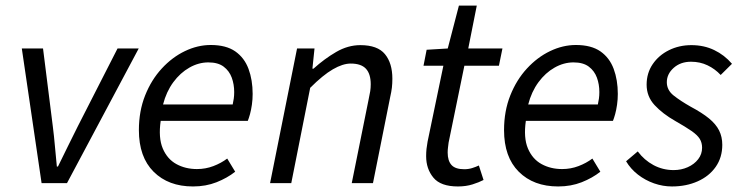

<svg xmlns="http://www.w3.org/2000/svg" viewBox="-20 -661 2684 693"><path d="M130.1 0 58.7 -486.1H135.3L170.6 -205Q175.1 -169.9 178.3 -132.7Q181.4 -95.4 185.2 -59.9H189.2Q206.9 -96.3 224.9 -132.7Q242.9 -169.2 260.8 -205L404.3 -486.1H480.7L221.8 0Z M676.6 12Q587.8 12 534.5 -41.1Q481.3 -94.1 481.3 -191.4Q481.3 -260 503.8 -316.5Q526.3 -373 564 -413.8Q601.6 -454.6 647.6 -476.6Q693.5 -498.6 740.7 -498.6Q796 -498.6 829.1 -475.6Q862.1 -452.5 877 -412.4Q891.9 -372.2 891.9 -322Q891.9 -302.3 889.2 -283.2Q886.5 -264.1 882.3 -248.9Q878 -233.6 874.4 -224.8H560Q551.2 -163.8 567.4 -125.3Q583.7 -86.8 616.6 -68.8Q649.4 -50.8 690.9 -50.8Q722.1 -50.8 750.1 -61.5Q778 -72.1 800.1 -88.7L828.9 -41.2Q800 -18.4 761.5 -3.2Q723 12 676.6 12ZM568.5 -283.9H819.9Q822.3 -294.7 823.8 -305.5Q825.3 -316.3 825.3 -328.6Q825.3 -356.5 816.5 -380.7Q807.6 -405 787.3 -420.4Q767 -435.8 732 -435.8Q696.8 -435.8 663.7 -417Q630.6 -398.3 605.4 -364.1Q580.3 -329.9 568.5 -283.9Z M954.8 0 1052.2 -486.1H1115.2L1107.6 -413.2H1111.6Q1151.1 -448.9 1193.5 -473.5Q1235.9 -498.1 1280.7 -498.1Q1342.7 -498.1 1369.4 -465.6Q1396.2 -433.1 1396.2 -376.9Q1396.2 -359.7 1394.5 -344.8Q1392.8 -329.9 1388.2 -310L1326.2 0H1249.6L1310.1 -300.1Q1314.4 -319.8 1316.3 -331.9Q1318.1 -344 1318.1 -356.8Q1318.1 -394.2 1300.8 -412.9Q1283.5 -431.6 1245.8 -431.6Q1217.2 -431.6 1181.4 -410.8Q1145.6 -390.1 1099.6 -344L1031.3 0Z M1632.9 12Q1570.5 12 1544.3 -19.8Q1518.1 -51.6 1518.1 -97.2Q1518.1 -111 1519.4 -123.5Q1520.7 -135.9 1523.3 -149.8L1580.3 -423.8H1508.6L1519.9 -481.4L1596.1 -486L1636.4 -640.9H1700.9L1670.1 -486H1793.5L1780.8 -423.8H1656.1L1599.2 -146.5Q1598.2 -137.5 1597 -128.8Q1595.8 -120.1 1595.8 -110.4Q1595.8 -80.7 1609.7 -65.4Q1623.5 -50.2 1655.8 -50.2Q1671 -50.2 1684.3 -54.4Q1697.7 -58.6 1708.4 -63.7L1725.3 -11.4Q1709.3 -3 1685.6 4.5Q1661.9 12 1632.9 12Z M1994.6 12Q1905.8 12 1852.5 -41.1Q1799.3 -94.1 1799.3 -191.4Q1799.3 -260 1821.8 -316.5Q1844.3 -373 1882 -413.8Q1919.6 -454.6 1965.6 -476.6Q2011.5 -498.6 2058.7 -498.6Q2114 -498.6 2147.1 -475.6Q2180.1 -452.5 2195 -412.4Q2209.9 -372.2 2209.9 -322Q2209.9 -302.3 2207.2 -283.2Q2204.5 -264.1 2200.3 -248.9Q2196 -233.6 2192.4 -224.8H1878Q1869.2 -163.8 1885.4 -125.3Q1901.7 -86.8 1934.6 -68.8Q1967.4 -50.8 2008.9 -50.8Q2040.1 -50.8 2068.1 -61.5Q2096 -72.1 2118.1 -88.7L2146.9 -41.2Q2118 -18.4 2079.5 -3.2Q2041 12 1994.6 12ZM1886.5 -283.9H2137.9Q2140.3 -294.7 2141.8 -305.5Q2143.3 -316.3 2143.3 -328.6Q2143.3 -356.5 2134.5 -380.7Q2125.6 -405 2105.3 -420.4Q2085 -435.8 2050 -435.8Q2014.8 -435.8 1981.7 -417Q1948.6 -398.3 1923.4 -364.1Q1898.3 -329.9 1886.5 -283.9Z M2405.2 12Q2372.7 12 2340.8 0.9Q2308.9 -10.3 2282.5 -30.8Q2256.1 -51.4 2239.8 -78.9L2281.9 -114.5Q2305.2 -83.1 2338.7 -65.1Q2372.3 -47.1 2411.4 -47.1Q2439 -47.1 2462.4 -57.6Q2485.9 -68.1 2500 -86.4Q2514.1 -104.6 2514.1 -127.9Q2514.1 -145.9 2505.7 -159.7Q2497.3 -173.4 2476.1 -188.2Q2454.9 -202.9 2417.5 -224.2Q2371.6 -250.3 2342.8 -281.5Q2313.9 -312.7 2313.9 -355.4Q2313.9 -397.1 2335.8 -429.4Q2357.8 -461.7 2394.6 -479.9Q2431.5 -498.1 2475.5 -498.1Q2520.9 -498.1 2557.8 -480.3Q2594.8 -462.6 2622 -430.7L2581.2 -390.4Q2560.9 -412.2 2533.8 -425.2Q2506.7 -438.2 2474.2 -438.2Q2436.3 -438.2 2411.5 -416Q2386.8 -393.9 2386.8 -364.3Q2386.8 -335.7 2411.5 -316.2Q2436.3 -296.6 2473.1 -275.8Q2514.2 -253.9 2539.1 -233.5Q2564 -213.1 2575.5 -190.1Q2587 -167.1 2587 -138.3Q2587 -92.7 2563.3 -58.8Q2539.6 -24.9 2498.2 -6.5Q2456.8 12 2405.2 12Z"/></svg>

Font: Source Sans Variable
Style: Italic
Weight: 200
Italic angle: -11°
Designer: Paul D. Hunt
Foundry: Adobe Systems Incorporated
Version: Version 3.006;hotconv 1.0.111;makeotfexe 2.5.65597